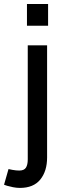

<svg xmlns="http://www.w3.org/2000/svg" viewBox="-58 -711 330 945"><path d="M74.7 -584.5V-691.4H178.7V-584.5ZM-38.1 198.2 -16.1 121.1Q-16.1 121.6 2.7 125Q21.5 128.4 37.1 128.4Q60.5 128.4 69.6 114.3Q78.6 100.1 78.6 73.7V-487.8H173.8V64Q173.8 131.3 140.4 172.6Q106.9 213.9 40 213.9Q23.4 213.9 6.1 210.4Q-11.2 207 -23.2 203.4Q-35.2 199.7 -38.1 198.2Z"/></svg>

Font: Acari Sans Medium
Style: Regular
Weight: 500
Designer: Alfredo Marco Pradil and Stefan Peev
Foundry: Hanken Design Co.
Version: Version 1.045